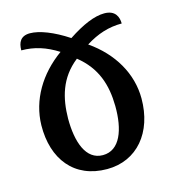

<svg xmlns="http://www.w3.org/2000/svg" viewBox="-89 -624 647 711"><g transform="rotate(-15 234.5 -268.0)"><path d="M89 -548C53 -548 42 -525 42 -495C92 -495 135 -481 181 -452C96 -391 44 -304 42 -208C40 -78 110 12 236 12C351 12 426 -78 426 -208C426 -303 375 -391 287 -452C333 -481 377 -495 427 -495C427 -519 417 -548 374 -548C336 -548 289 -528 233 -491C177 -528 125 -548 89 -548ZM233 -412C302 -357 324 -288 325 -206C326 -116 300 -42 234 -42C169 -42 144 -116 144 -206C145 -284 163 -357 233 -412Z"/></g></svg>

Font: Noto Serif Georgian ExtraCondensed Medium
Style: Regular
Weight: 500
Width: 2
Designer: Monotype Design Team, Akaki Razmadze
Foundry: Google LLC
Version: Version 2.003